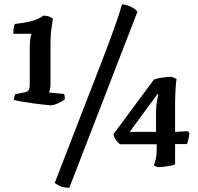

<svg xmlns="http://www.w3.org/2000/svg" viewBox="-20 -778 923 897"><path d="M218 -286Q213 -286 189.5 -288.5Q166 -291 136 -295Q106 -299 80.5 -303.5Q55 -308 45 -311Q45 -318 47 -326Q49 -334 51 -338L92 -346Q106 -348 112.5 -355Q119 -362 119 -383V-554Q119 -595 127 -620H42Q42 -632 44 -645.5Q46 -659 49 -666Q88 -670 122.5 -678Q157 -686 183 -705Q195 -705 208 -701Q221 -697 227 -690Q224 -673 220 -643Q216 -613 216 -583V-383Q216 -370 213.5 -360Q211 -350 209 -346L279 -339Q281 -336 282 -329Q283 -322 283 -314Q274 -306 252.5 -296Q231 -286 218 -286ZM304 99Q280 99 263.5 92.5Q247 86 236 76L464 -513Q500 -607 521.5 -668.5Q543 -730 550 -758Q576 -755 595.5 -744.5Q615 -734 622 -723ZM717 3Q716 3 709.5 0Q703 -3 699 -5Q702 -13 707 -32Q712 -51 712 -71V-104H541Q534 -108 524 -120.5Q514 -133 510 -151L699 -406Q713 -412 737 -415.5Q761 -419 783 -419L805 -409Q803 -400 801.5 -380.5Q800 -361 799 -337.5Q798 -314 798 -294V-162L858 -165L865 -156Q864 -144 860.5 -128.5Q857 -113 853 -105H798V-10Q793 -7 778 -4Q763 -1 746.5 1Q730 3 717 3ZM586 -162H709V-259Q709 -280 713 -304Q717 -328 720 -336L716 -339Z"/></svg>

Font: Texturina SemiBold
Style: Regular
Weight: 600
Designer: Guillermo Torres Carreño
Foundry: Omnibus-Type
Version: Version 1.002; ttfautohint (v1.8.3)